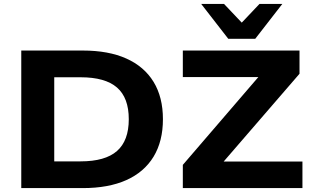

<svg xmlns="http://www.w3.org/2000/svg" viewBox="-20 -964 1600 984"><path d="M89 0V-705H404Q536 -705 627.5 -664Q719 -623 767 -544.5Q815 -466 815 -353Q815 -240 767 -161Q719 -82 627.5 -41Q536 0 404 0ZM258 -137H393Q519 -137 579.5 -190Q640 -243 640 -353Q640 -463 579.5 -515.5Q519 -568 393 -568H258ZM917 0V-119L1347 -619L1353 -569H917V-705H1515V-586L1083 -86L1078 -136H1530V0ZM1150 -765 1011 -944H1128L1219 -848L1310 -944H1427L1288 -765Z"/></svg>

Font: Nunito Sans 10pt SemiExpanded ExtraBold
Style: Regular
Weight: 800
Width: 6
Designer: Vernon Adams
Foundry: Vernon Adams
Version: Version 3.101;gftools[0.9.27]